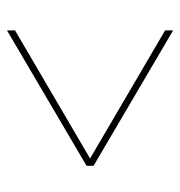

<svg xmlns="http://www.w3.org/2000/svg" viewBox="-3 -632 516 550"><g transform="rotate(-90 255.0 -357.0)"><path d="M443 -119V-142L76 -357L443 -572V-595L55 -367V-347Z"/></g></svg>

Font: Noto Serif Display SemiCondensed Light
Style: Italic
Weight: 300
Width: 4
Italic angle: -12°
Designer: Monotype Design Team
Foundry: Monotype Imaging Inc.
Version: Version 2.009